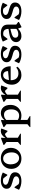

<svg xmlns="http://www.w3.org/2000/svg" viewBox="1971 -2508 772 4754"><g transform="rotate(-90 2357.0 -131.0)"><path d="M248 13Q191 13 133 -3Q75 -19 34 -46L86 -156H104L176 -55Q209 -40 254 -40Q305 -40 336.5 -61.5Q368 -83 368 -118Q368 -147 345.5 -164Q323 -181 288 -191.5Q253 -202 213.5 -212.5Q174 -223 139 -238.5Q104 -254 82 -280.5Q60 -307 60 -351Q60 -419 115.5 -457.5Q171 -496 268 -496Q320 -496 371.5 -483Q423 -470 463 -447L410 -337H392L318 -433Q290 -444 260 -444Q214 -444 186.5 -426.5Q159 -409 159 -379Q159 -351 181.5 -334.5Q204 -318 239 -307.5Q274 -297 313.5 -286.5Q353 -276 388 -260.5Q423 -245 445.5 -218Q468 -191 468 -147Q468 -70 411 -28.5Q354 13 248 13Z M808 13Q733 13 675.5 -18.5Q618 -50 585.5 -106Q553 -162 553 -236Q553 -312 587 -371Q621 -430 680.5 -463Q740 -496 818 -496Q893 -496 950.5 -464.5Q1008 -433 1040.5 -377Q1073 -321 1073 -248Q1073 -171 1039 -112.5Q1005 -54 945.5 -20.5Q886 13 808 13ZM820 -44Q882 -44 921.5 -95Q961 -146 961 -228Q961 -324 918.5 -381.5Q876 -439 807 -439Q744 -439 704.5 -388Q665 -337 665 -256Q665 -160 707.5 -102Q750 -44 820 -44Z M1147 0V-15L1218 -73V-357L1146 -414V-431L1299 -489H1324L1318 -387H1323Q1351 -438 1395 -467.5Q1439 -497 1486 -497Q1521 -497 1553 -485L1496 -333H1478L1417 -395Q1357 -379 1324 -335V-74L1425 -15V0Z M1588 235V220L1659 162V-357L1587 -414V-431L1740 -489H1765L1759 -410H1764Q1794 -450 1838.5 -473Q1883 -496 1930 -496Q2025 -496 2081 -431.5Q2137 -367 2137 -259Q2137 -179 2102.5 -118Q2068 -57 2007.5 -22Q1947 13 1869 13Q1809 13 1765 -6V162L1860 220V235ZM1893 -418Q1819 -418 1765 -362V-77Q1809 -43 1873 -43Q1942 -43 1984 -96Q2026 -149 2026 -237Q2026 -323 1991.5 -370.5Q1957 -418 1893 -418Z M2213 0V-15L2284 -73V-357L2212 -414V-431L2365 -489H2390L2384 -387H2389Q2417 -438 2461 -467.5Q2505 -497 2552 -497Q2587 -497 2619 -485L2562 -333H2544L2483 -395Q2423 -379 2390 -335V-74L2491 -15V0Z M2878 13Q2807 13 2753 -17.5Q2699 -48 2668 -101Q2637 -154 2637 -224Q2637 -304 2670 -365.5Q2703 -427 2760.5 -461.5Q2818 -496 2893 -496Q2984 -496 3038.5 -430.5Q3093 -365 3093 -253H2748Q2748 -161 2792 -111Q2836 -61 2916 -61Q3003 -61 3058 -114L3082 -90Q3050 -41 2997 -14Q2944 13 2878 13ZM2872 -439Q2824 -439 2791.5 -400Q2759 -361 2751 -296L2973 -317Q2973 -374 2945.5 -406.5Q2918 -439 2872 -439Z M3381 13Q3324 13 3266 -3Q3208 -19 3167 -46L3219 -156H3237L3309 -55Q3342 -40 3387 -40Q3438 -40 3469.5 -61.5Q3501 -83 3501 -118Q3501 -147 3478.5 -164Q3456 -181 3421 -191.5Q3386 -202 3346.5 -212.5Q3307 -223 3272 -238.5Q3237 -254 3215 -280.5Q3193 -307 3193 -351Q3193 -419 3248.5 -457.5Q3304 -496 3401 -496Q3453 -496 3504.5 -483Q3556 -470 3596 -447L3543 -337H3525L3451 -433Q3423 -444 3393 -444Q3347 -444 3319.5 -426.5Q3292 -409 3292 -379Q3292 -351 3314.5 -334.5Q3337 -318 3372 -307.5Q3407 -297 3446.5 -286.5Q3486 -276 3521 -260.5Q3556 -245 3578.5 -218Q3601 -191 3601 -147Q3601 -70 3544 -28.5Q3487 13 3381 13Z M3840 13Q3774 13 3732.5 -23.5Q3691 -60 3691 -118Q3691 -252 3901 -287L4019 -306Q4017 -438 3900 -438Q3873 -438 3848 -428L3775 -333H3757L3704 -447Q3743 -470 3797 -483.5Q3851 -497 3907 -497Q4125 -497 4125 -323V-115L4190 -66V-49L4075 12H4056L4029 -66H4020Q3945 13 3840 13ZM3800 -135Q3800 -101 3822.5 -82.5Q3845 -64 3883 -64Q3963 -64 4019 -112V-260L3946 -242Q3865 -223 3832.5 -199.5Q3800 -176 3800 -135Z M4452 13Q4395 13 4337 -3Q4279 -19 4238 -46L4290 -156H4308L4380 -55Q4413 -40 4458 -40Q4509 -40 4540.5 -61.5Q4572 -83 4572 -118Q4572 -147 4549.5 -164Q4527 -181 4492 -191.5Q4457 -202 4417.5 -212.5Q4378 -223 4343 -238.5Q4308 -254 4286 -280.5Q4264 -307 4264 -351Q4264 -419 4319.5 -457.5Q4375 -496 4472 -496Q4524 -496 4575.5 -483Q4627 -470 4667 -447L4614 -337H4596L4522 -433Q4494 -444 4464 -444Q4418 -444 4390.5 -426.5Q4363 -409 4363 -379Q4363 -351 4385.5 -334.5Q4408 -318 4443 -307.5Q4478 -297 4517.5 -286.5Q4557 -276 4592 -260.5Q4627 -245 4649.5 -218Q4672 -191 4672 -147Q4672 -70 4615 -28.5Q4558 13 4452 13Z"/></g></svg>

Font: Platypi
Style: Regular
Weight: 400
Designer: David Sargent
Foundry: Bolt Cutter Type
Version: Version 1.200; ttfautohint (v1.8.4.7-5d5b)